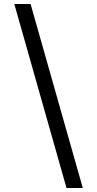

<svg xmlns="http://www.w3.org/2000/svg" viewBox="-20 -812 489 967"><path d="M52 -792H134L397 135H315Z"/></svg>

Font: uoriya05
Style: Book
Weight: 400
Designer: Jelle Bosma - Monotype Design Team
Foundry: Monotype Imaging Inc.
Version: Version 2.003